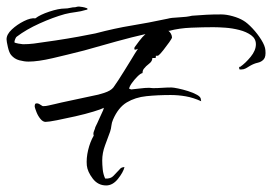

<svg xmlns="http://www.w3.org/2000/svg" viewBox="-53 -536 830 586"><path d="M271 30Q246 30 230 9Q214 -12 212 -31Q210 -53 216 -78Q222 -103 233 -122Q233 -123 232.5 -124.5Q232 -126 232 -127Q232 -132 234.5 -137.5Q237 -143 238 -148Q241 -154 244.5 -161.5Q248 -169 251 -176L262 -200Q264 -207 264 -207Q257 -203 232.5 -195.5Q208 -188 177 -181Q146 -174 120.5 -169Q95 -164 86 -164Q78 -164 70.5 -173Q63 -182 58.5 -193.5Q54 -205 53 -210V-212Q53 -220 57.5 -220.5Q62 -221 66 -219Q68 -218 72.5 -215Q77 -212 78 -212Q83 -212 87 -212.5Q91 -213 95 -214Q105 -216 115 -218.5Q125 -221 134 -223L232 -244Q245 -246 265 -252.5Q285 -259 293 -269Q299 -277 308 -291Q317 -305 327 -321Q338 -338 348 -355Q358 -372 368 -387Q357 -382 357 -386.5Q357 -391 358 -392Q362 -398 372 -411Q382 -424 391 -432Q351 -423 302 -409.5Q253 -396 204 -382Q153 -369 108 -358.5Q63 -348 34 -348Q21 -348 6 -352Q-9 -356 -19 -368Q-25 -375 -29 -392.5Q-33 -410 -33 -416Q-33 -431 -17 -446Q-1 -461 20 -471.5Q41 -482 55 -480Q69 -491 97.5 -500.5Q126 -510 145 -510Q153 -510 161 -512Q169 -514 177 -514Q183 -516 188 -516Q191 -516 199.5 -514.5Q208 -513 211 -511L210 -512Q214 -511 214 -508.5Q214 -506 210 -506Q194 -501 177.5 -499Q161 -497 145 -493Q109 -483 68 -464.5Q27 -446 -2 -424Q-4 -423 -6.5 -417Q-9 -411 -9 -407Q-8 -405 3 -403Q14 -401 17 -401Q25 -401 33.5 -401.5Q42 -402 50 -403Q80 -407 116.5 -412.5Q153 -418 186 -424Q219 -430 238 -434Q299 -450 348.5 -458Q398 -466 459 -479Q469 -482 493 -483Q517 -484 533 -488Q559 -490 577.5 -491Q596 -492 622 -492Q638 -492 657.5 -486.5Q677 -481 690 -473Q702 -466 717.5 -449.5Q733 -433 744.5 -414.5Q756 -396 757 -383Q759 -363 752 -355Q745 -347 733.5 -344.5Q722 -342 710 -335Q704 -331 697.5 -327.5Q691 -324 684 -324H678V-326H677V-332H680Q696 -343 712 -362.5Q728 -382 728 -401Q728 -418 713.5 -428.5Q699 -439 677.5 -444.5Q656 -450 634.5 -451.5Q613 -453 598 -453Q567 -453 530.5 -451.5Q494 -450 464 -442H461Q471 -434 472 -422Q472 -419 463.5 -407Q455 -395 445.5 -383Q436 -371 431 -367Q424 -364 423 -367V-366Q423 -363 422 -359H412Q412 -349 402 -341.5Q392 -334 386 -326Q382 -321 382 -313Q376 -312 366.5 -302.5Q357 -293 349.5 -282.5Q342 -272 341 -265Q344 -265 345 -264L347 -263Q359 -264 374.5 -266Q390 -268 402 -268Q405 -268 408 -267.5Q411 -267 414 -267Q428 -267 442 -268Q456 -269 470 -269Q476 -269 490.5 -266Q505 -263 521 -258Q537 -253 548.5 -246.5Q560 -240 560 -233L561 -227Q537 -238 514 -242Q491 -246 468 -246Q428 -246 394 -242.5Q360 -239 334 -223.5Q308 -208 292 -171Q288 -162 287 -152.5Q286 -143 283 -134Q276 -115 267.5 -92Q259 -69 259 -46Q259 -34 260.5 -19Q262 -4 268 9Q285 10 293.5 0.5Q302 -9 312 -19Q317 -26 327 -26Q323 -10 307 10Q291 30 271 30Z"/></svg>

Font: Qwitcher Grypen
Style: Bold
Weight: 700
Designer: Robert E. Leuschke
Foundry: Robert E. Leuschke
Version: Version 1.100; ttfautohint (v1.8.3)